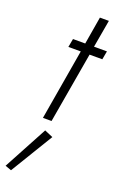

<svg xmlns="http://www.w3.org/2000/svg" viewBox="-226 -669 663 1047"><g transform="rotate(20 106.0 -146.0)"><path d="M62 -460 53 -411H125L55 0H105L176 -411H250L259 -460H184L212 -620H160L133 -460ZM90 60 -47 315 -11 328 139 81Z"/></g></svg>

Font: Jost Light
Style: Italic
Weight: 300
Italic angle: -5°
Version: Version 3.710